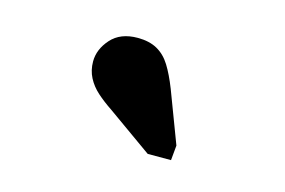

<svg xmlns="http://www.w3.org/2000/svg" viewBox="-45 -913 591 398"><g transform="rotate(15 250.0 -714.5)"><path d="M303 -744Q292 -772 280.5 -790.5Q269 -809 252 -818.5Q235 -828 210 -828Q173 -828 153 -805.5Q133 -783 133 -757Q133 -738 141 -722.5Q149 -707 163 -694.5Q177 -682 195 -670L292 -601H342L345 -633Z"/></g></svg>

Font: Roboto Serif
Style: Bold Italic
Weight: 700
Italic angle: -10°
Designer: Greg Gazdowicz
Foundry: Commercial Type
Version: Version 1.008